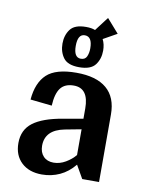

<svg xmlns="http://www.w3.org/2000/svg" viewBox="-87 -836 694 911"><g transform="rotate(10 259.5 -381.0)"><path d="M43 -116Q43 -180 89.5 -215Q136 -250 231 -266L327 -283V-332Q327 -430 255 -430Q212 -430 191.5 -403Q171 -376 168 -318L64 -329Q71 -411 114.5 -451.5Q158 -492 257 -492Q353 -492 402.5 -450Q452 -408 452 -325V0H371L335 -63Q304 -25 264 -6.5Q224 12 178 12Q116 12 79.5 -22.5Q43 -57 43 -116ZM327 -108V-232L248 -217Q156 -199 156 -123Q156 -91 174 -72Q192 -53 223 -53Q253 -53 281 -69.5Q309 -86 327 -108ZM351 -671Q363 -648 363 -617Q363 -577 341.5 -548.5Q320 -520 264 -520Q209 -520 188 -548.5Q167 -577 167 -617Q167 -657 188 -685.5Q209 -714 264 -714Q291 -714 308 -707L359 -774L417 -708ZM301 -617Q301 -674 265 -674Q231 -674 231 -617Q231 -561 265 -561Q286 -561 293.5 -578Q301 -595 301 -617Z"/></g></svg>

Font: Arya
Style: Bold
Weight: 700
Designer: Eduardo Rodriguez Tunni, Modular Infotech
Foundry: Eduardo Rodriguez Tunni, Modular Infotech
Version: Version 1.002